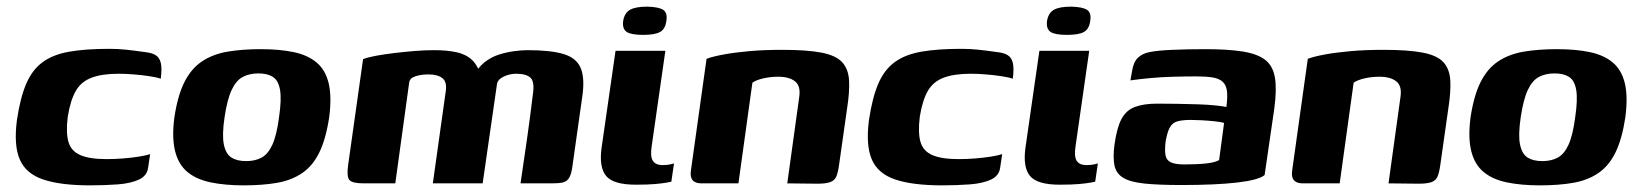

<svg xmlns="http://www.w3.org/2000/svg" viewBox="-20 -552 4945 578"><path d="M251 6Q163 6 110.5 -11.5Q58 -29 39.5 -72Q21 -115 31 -191Q41 -258 59 -300Q77 -342 108.5 -365Q140 -388 189 -396.5Q238 -405 309 -405Q335 -405 359 -402.5Q383 -400 418 -395Q437 -393 448.5 -386Q460 -379 464 -363Q468 -347 464 -315Q453 -319 430.5 -322.5Q408 -326 383 -328Q358 -330 337 -330Q287 -330 255.5 -318Q224 -306 208 -278Q192 -250 184 -201Q178 -153 186 -125Q194 -97 222 -85Q250 -73 301 -73Q325 -73 350.5 -75Q376 -77 398 -80.5Q420 -84 432 -88L426 -48Q423 -23 398.5 -11.5Q374 0 335.5 3Q297 6 251 6Z M714 6Q657 6 614 -3Q571 -12 544 -34.5Q517 -57 507 -97.5Q497 -138 505 -199Q515 -265 535.5 -305.5Q556 -346 588.5 -367.5Q621 -389 665 -396.5Q709 -404 765 -404Q822 -404 864.5 -395Q907 -386 933.5 -363.5Q960 -341 969.5 -301Q979 -261 971 -199Q961 -133 941 -92.5Q921 -52 889 -30.5Q857 -9 813.5 -1.5Q770 6 714 6ZM721 -67Q748 -67 767.5 -77.5Q787 -88 800 -116.5Q813 -145 820 -199Q828 -253 823 -281.5Q818 -310 801.5 -320.5Q785 -331 758 -331Q731 -331 711 -320.5Q691 -310 677.5 -281.5Q664 -253 656 -199Q648 -145 654 -116.5Q660 -88 677 -77.5Q694 -67 721 -67Z M1075 0Q1041 0 1032 -10Q1023 -20 1028 -55L1073 -374Q1089 -380 1114 -384.5Q1139 -389 1168.5 -392.5Q1198 -396 1228.5 -398.5Q1259 -401 1286 -401Q1325 -401 1353.5 -395Q1382 -389 1400.5 -372Q1419 -355 1428 -321L1406 -322Q1418 -348 1438 -364Q1458 -380 1481.5 -387.5Q1505 -395 1528 -398Q1551 -401 1568 -401Q1637 -401 1676 -389.5Q1715 -378 1728 -347.5Q1741 -317 1733 -262L1703 -50Q1700 -28 1693.5 -17Q1687 -6 1675.5 -3Q1664 0 1642 0H1547Q1557 -67 1566.5 -133.5Q1576 -200 1584 -267Q1590 -306 1577 -318Q1564 -330 1534 -330Q1521 -330 1508 -326Q1495 -322 1486 -315Q1477 -308 1476 -298L1433 0H1283L1322 -278Q1326 -305 1312 -316.5Q1298 -328 1270 -328Q1254 -328 1242 -325.5Q1230 -323 1222 -318.5Q1214 -314 1212 -305L1170 0Z M1894 4Q1827 4 1805 -22Q1783 -48 1791 -107L1833 -399H1983L1942 -113Q1937 -82 1945 -68.5Q1953 -55 1975 -55Q1988 -55 1997 -57Q2006 -59 2009 -60L2001 -5Q1997 -4 1985.5 -2Q1974 0 1952.5 2Q1931 4 1894 4ZM1916 -447Q1880 -447 1866.5 -456Q1853 -465 1856 -489Q1860 -513 1876.5 -522.5Q1893 -532 1929 -532Q1964 -531 1977 -522Q1990 -513 1986 -489Q1983 -465 1967.5 -456Q1952 -447 1916 -447Z M2092 0Q2054 0 2060 -39L2107 -375Q2126 -382 2158.5 -388Q2191 -394 2235.5 -398Q2280 -402 2334 -402Q2410 -402 2453.5 -393.5Q2497 -385 2515.5 -364.5Q2534 -344 2536 -310Q2538 -276 2530 -225L2506 -56Q2503 -34 2498 -21.5Q2493 -9 2480 -4Q2467 1 2441 1L2350 0L2386 -260Q2391 -293 2373.5 -307Q2356 -321 2323 -321Q2299 -321 2277.5 -316Q2256 -311 2245 -303L2203 0Z M2816 6Q2728 6 2675.5 -11.5Q2623 -29 2604.5 -72Q2586 -115 2596 -191Q2606 -258 2624 -300Q2642 -342 2673.5 -365Q2705 -388 2754 -396.5Q2803 -405 2874 -405Q2900 -405 2924 -402.5Q2948 -400 2983 -395Q3002 -393 3013.5 -386Q3025 -379 3029 -363Q3033 -347 3029 -315Q3018 -319 2995.5 -322.5Q2973 -326 2948 -328Q2923 -330 2902 -330Q2852 -330 2820.5 -318Q2789 -306 2773 -278Q2757 -250 2749 -201Q2743 -153 2751 -125Q2759 -97 2787 -85Q2815 -73 2866 -73Q2890 -73 2915.5 -75Q2941 -77 2963 -80.5Q2985 -84 2997 -88L2991 -48Q2988 -23 2963.5 -11.5Q2939 0 2900.5 3Q2862 6 2816 6Z M3170 4Q3103 4 3081 -22Q3059 -48 3067 -107L3109 -399H3259L3218 -113Q3213 -82 3221 -68.5Q3229 -55 3251 -55Q3264 -55 3273 -57Q3282 -59 3285 -60L3277 -5Q3273 -4 3261.5 -2Q3250 0 3228.5 2Q3207 4 3170 4ZM3192 -447Q3156 -447 3142.5 -456Q3129 -465 3132 -489Q3136 -513 3152.5 -522.5Q3169 -532 3205 -532Q3240 -531 3253 -522Q3266 -513 3262 -489Q3259 -465 3243.5 -456Q3228 -447 3192 -447Z M3537 5Q3467 5 3424.5 0.5Q3382 -4 3361 -17Q3340 -30 3335 -54Q3330 -78 3335 -116Q3342 -167 3356 -193.5Q3370 -220 3396.5 -230Q3423 -240 3464 -240Q3490 -240 3522 -239.5Q3554 -239 3585.5 -238Q3617 -237 3640 -234.5Q3663 -232 3672 -230Q3676 -261 3673.5 -279Q3671 -297 3660 -306.5Q3649 -316 3629.5 -319Q3610 -322 3581 -322Q3547 -322 3511.5 -321Q3476 -320 3443.5 -317Q3411 -314 3383 -310L3388 -338Q3392 -365 3405.5 -378Q3419 -391 3440 -395Q3463 -400 3509.5 -402Q3556 -404 3609 -404Q3676 -404 3720.5 -397Q3765 -390 3788.5 -372Q3812 -354 3818 -318.5Q3824 -283 3816 -224L3787 -25Q3769 -10 3704.5 -2.5Q3640 5 3537 5ZM3545 -57Q3585 -57 3611.5 -60Q3638 -63 3650 -70L3665 -182Q3655 -185 3635.5 -187Q3616 -189 3596.5 -190Q3577 -191 3565 -191Q3541 -191 3525.5 -187Q3510 -183 3502 -169Q3494 -155 3489 -126Q3486 -101 3488.5 -85.5Q3491 -70 3504.5 -63.5Q3518 -57 3545 -57Z M3902 0Q3864 0 3870 -39L3917 -375Q3936 -382 3968.5 -388Q4001 -394 4045.5 -398Q4090 -402 4144 -402Q4220 -402 4263.5 -393.5Q4307 -385 4325.5 -364.5Q4344 -344 4346 -310Q4348 -276 4340 -225L4316 -56Q4313 -34 4308 -21.5Q4303 -9 4290 -4Q4277 1 4251 1L4160 0L4196 -260Q4201 -293 4183.5 -307Q4166 -321 4133 -321Q4109 -321 4087.5 -316Q4066 -311 4055 -303L4013 0Z M4616 6Q4559 6 4516 -3Q4473 -12 4446 -34.5Q4419 -57 4409 -97.5Q4399 -138 4407 -199Q4417 -265 4437.5 -305.5Q4458 -346 4490.5 -367.5Q4523 -389 4567 -396.5Q4611 -404 4667 -404Q4724 -404 4766.5 -395Q4809 -386 4835.5 -363.5Q4862 -341 4871.5 -301Q4881 -261 4873 -199Q4863 -133 4843 -92.5Q4823 -52 4791 -30.5Q4759 -9 4715.5 -1.5Q4672 6 4616 6ZM4623 -67Q4650 -67 4669.5 -77.5Q4689 -88 4702 -116.5Q4715 -145 4722 -199Q4730 -253 4725 -281.5Q4720 -310 4703.5 -320.5Q4687 -331 4660 -331Q4633 -331 4613 -320.5Q4593 -310 4579.5 -281.5Q4566 -253 4558 -199Q4550 -145 4556 -116.5Q4562 -88 4579 -77.5Q4596 -67 4623 -67Z"/></svg>

Font: Genos Thin
Style: Bold Italic
Weight: 700
Italic angle: -8°
Version: Version 1.010